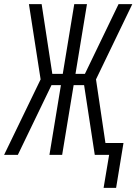

<svg xmlns="http://www.w3.org/2000/svg" viewBox="-28 -755 665 936"><path d="M477 161 504 0H434L382 -340H331L275 0H213L269 -340H223L59 0H-8L170 -368L113 -735H175L227 -395H278L334 -735H396L340 -395H386L550 -735H617L440 -368L486 -58H574L538 161Z"/></svg>

Font: Iosevka Light Extended Oblique
Style: Regular
Weight: 300
Width: 7
Italic angle: -9°
Monospace: yes
Designer: Belleve Invis
Foundry: Belleve Invis
Version: Version 32.5.0; ttfautohint (v1.8.4)